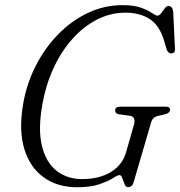

<svg xmlns="http://www.w3.org/2000/svg" viewBox="-20 -734 718 766"><path d="M468.5 -713.5Q515 -713.5 543.2 -703Q571.5 -692.5 586.5 -682Q601.5 -671.5 608 -671.5Q615.5 -671.5 622.8 -681Q630 -690.5 637 -700.2Q644 -710 651.5 -710Q668.5 -710 671 -686.5L678 -539Q679.5 -521.5 663.5 -521Q657.5 -520.5 652.5 -525Q647.5 -529.5 645.5 -535L634 -573.5Q615 -635 575.5 -659.2Q536 -683.5 481 -683.5Q420.5 -683.5 366.2 -655.5Q312 -627.5 267.8 -577.5Q223.5 -527.5 193 -461Q162.5 -394.5 149 -317.5Q131 -217 147.5 -151Q164 -85 206.2 -52.2Q248.5 -19.5 308 -19.5Q375.5 -19.5 421.8 -47.5Q468 -75.5 482.5 -125L514 -235Q524 -269.5 496 -272.5L455 -278Q439.5 -280 439.5 -294Q439.5 -308.5 460 -308.5H641.5Q659 -308.5 658.5 -294.5Q657 -282.5 637.5 -278L610.5 -271.5Q589 -267 583 -246L514 -10Q510.5 3 504.8 7.8Q499 12.5 490 12.5Q482 12.5 477 0.5Q472 -11.5 467.8 -23.5Q463.5 -35.5 457 -35.5Q449.5 -35.5 430.8 -23.5Q412 -11.5 377.2 0.8Q342.5 13 287 13Q209 13 154.2 -26.5Q99.5 -66 77 -139.8Q54.5 -213.5 72 -317Q85.5 -398 121.8 -469.8Q158 -541.5 211.2 -596.2Q264.5 -651 330.2 -682.2Q396 -713.5 468.5 -713.5Z"/></svg>

Font: Fraunces 72pt Soft Light
Style: Italic
Weight: 300
Italic angle: -16°
Version: Version 1.000;[b76b70a41]